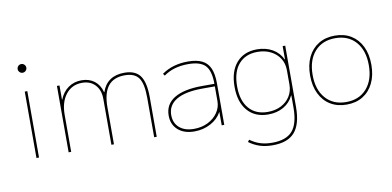

<svg xmlns="http://www.w3.org/2000/svg" viewBox="-84 -998 3021 1481"><g transform="rotate(-10 1426.0 -257.0)"><path d="M133 0V-520H153V0ZM143 -666Q129 -666 119 -676Q109 -686 109 -700Q109 -714 119 -724Q129 -734 143 -734Q157 -734 167 -724Q177 -714 177 -700Q177 -686 167 -676Q157 -666 143 -666Z M385 0V-520H405V-409H407Q430 -467 475 -498.5Q520 -530 579 -530Q638 -530 679 -498.5Q720 -467 735 -409H737Q757 -469 801.5 -499.5Q846 -530 914 -530Q1000 -530 1037.5 -478Q1075 -426 1075 -310V0H1055V-310Q1055 -419 1023 -464.5Q991 -510 914 -510Q826 -510 783 -455.5Q740 -401 740 -290V0H720V-360Q720 -428 682 -469Q644 -510 579 -510Q500 -510 452.5 -450Q405 -390 405 -290V0Z M1370 10Q1289 10 1241.5 -32Q1194 -74 1194 -145Q1194 -233 1269.5 -279Q1345 -325 1488 -325H1584Q1584 -426 1545 -468Q1506 -510 1411 -510Q1354 -510 1306.5 -496.5Q1259 -483 1218 -454L1207 -470Q1251 -501 1302 -515.5Q1353 -530 1411 -530Q1480 -530 1522.5 -509Q1565 -488 1584.5 -443Q1604 -398 1604 -325V0H1584V-104H1583Q1555 -52 1497 -21Q1439 10 1370 10ZM1370 -10Q1430 -10 1478.5 -34Q1527 -58 1555.5 -99Q1584 -140 1584 -190V-305H1488Q1353 -305 1283.5 -264Q1214 -223 1214 -145Q1214 -83 1255.5 -46.5Q1297 -10 1370 -10Z M1946 220Q1891 220 1846.5 206Q1802 192 1761 162L1773 146Q1811 174 1852.5 187Q1894 200 1946 200Q2055 200 2104 143.5Q2153 87 2153 -40V-134H2151Q2125 -79 2073 -49.5Q2021 -20 1953 -20Q1850 -20 1791.5 -87.5Q1733 -155 1733 -275Q1733 -395 1791.5 -462.5Q1850 -530 1953 -530Q2021 -530 2073 -500.5Q2125 -471 2151 -416H2153V-520H2173V-40Q2173 94 2118.5 157Q2064 220 1946 220ZM1953 -40Q2012 -40 2057 -63Q2102 -86 2127.5 -126.5Q2153 -167 2153 -219V-331Q2153 -384 2127.5 -424Q2102 -464 2057 -487Q2012 -510 1953 -510Q1859 -510 1806 -449Q1753 -388 1753 -275Q1753 -163 1806 -101.5Q1859 -40 1953 -40Z M2562 10Q2489 10 2435 -23Q2381 -56 2351.5 -117Q2322 -178 2322 -260Q2322 -343 2351.5 -403.5Q2381 -464 2435 -497Q2489 -530 2562 -530Q2636 -530 2689.5 -497Q2743 -464 2772.5 -403.5Q2802 -343 2802 -260Q2802 -178 2772.5 -117Q2743 -56 2689.5 -23Q2636 10 2562 10ZM2562 -10Q2664 -10 2723 -77.5Q2782 -145 2782 -260Q2782 -376 2723 -443Q2664 -510 2562 -510Q2460 -510 2401 -443Q2342 -376 2342 -260Q2342 -145 2401 -77.5Q2460 -10 2562 -10Z"/></g></svg>

Font: M PLUS 2 Thin
Style: Regular
Weight: 100
Designer: Coji Morishita
Foundry: UNDERFOREST DESIGN
Version: Version 1.001